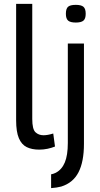

<svg xmlns="http://www.w3.org/2000/svg" viewBox="-20 -760 515 988"><path d="M146 -740V-148Q146 -95 162.5 -79.5Q179 -64 204 -64Q225 -64 254 -73L263 -6Q246 1 225 5.5Q204 10 182 10Q144 10 117.5 -3Q91 -16 77 -49Q63 -82 63 -141V-740ZM370 -644Q342 -644 330.5 -654Q319 -664 319 -689Q319 -715 330 -725Q341 -735 370 -735Q398 -735 409.5 -725Q421 -715 421 -689Q421 -664 409.5 -654Q398 -644 370 -644ZM412 -536V-20Q412 72 384 126.5Q356 181 295 200Q272 206 243 208V137Q255 135 267 129Q298 113 313.5 76Q329 39 329 -24V-536Z"/></svg>

Font: Georama
Style: Regular
Weight: 400
Designer: Jean-Baptiste Levee
Foundry: Production Type
Version: Version 1.000